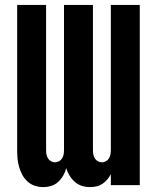

<svg xmlns="http://www.w3.org/2000/svg" viewBox="-20 -755 640 783"><path d="M156 8Q139 8 122 2.5Q105 -3 92 -15Q79 -27 71 -42Q63 -57 58 -74Q53 -91 51.5 -108Q50 -125 50 -143V-735H168V-143Q168 -134 169.5 -125.5Q171 -117 175.5 -109.5Q180 -102 188 -97.5Q196 -93 204 -93Q213 -93 221 -97.5Q229 -102 233.5 -109.5Q238 -117 239.5 -125.5Q241 -134 241 -143V-735H359V-143Q359 -134 360.5 -125.5Q362 -117 366.5 -109.5Q371 -102 379 -97.5Q387 -93 396 -93Q404 -93 412 -97.5Q420 -102 424.5 -109.5Q429 -117 430.5 -125.5Q432 -134 432 -143V-735H550V0H432V-45Q426 -33 417.5 -23Q409 -13 398 -5.5Q387 2 374 5Q361 8 347 8Q347 8 347 8Q347 8 347 8Q330 8 314 3Q298 -2 285.5 -13Q273 -24 264 -38.5Q255 -53 250 -69Q246 -53 237.5 -38.5Q229 -24 217 -13Q205 -2 189 3Q173 8 156 8Z"/></svg>

Font: Iosevka Curly Extended
Style: Bold
Weight: 700
Width: 7
Monospace: yes
Designer: Belleve Invis
Foundry: Belleve Invis
Version: Version 11.1.0; ttfautohint (v1.8.3)